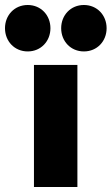

<svg xmlns="http://www.w3.org/2000/svg" viewBox="-85 -749 447 769"><path d="M51 0H225V-489H51ZM-65 -636C-65 -584 -27 -543 26 -543C79 -543 117 -584 117 -636C117 -688 79 -729 26 -729C-27 -729 -65 -688 -65 -636ZM160 -636C160 -584 198 -543 251 -543C304 -543 342 -584 342 -636C342 -688 304 -729 251 -729C198 -729 160 -688 160 -636Z"/></svg>

Font: MV Cash ExtraBold
Style: Regular
Weight: 800
Designer: Rodrigo Fuenzalida
Foundry: fragTYPE
Version: Version 1.100;Glyphs 3.1.2 (3151)